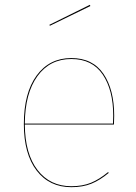

<svg xmlns="http://www.w3.org/2000/svg" viewBox="-20 -768 565 797"><path d="M453 -251H83Q84 -129 136 -62Q188 5 276 5Q323 5 358 -9.5Q393 -24 429 -54L431 -50Q395 -20 359.5 -5.5Q324 9 276 9Q185 9 132 -60Q79 -129 79 -253Q79 -382 132 -454.5Q185 -527 276 -527Q365 -527 409.5 -461.5Q454 -396 454 -288Q454 -265 453 -251ZM450 -288Q450 -394 406.5 -458.5Q363 -523 276 -523Q187 -523 135.5 -452Q84 -381 83 -255H449Q450 -268 450 -288ZM355 -743 187 -661 185 -665 353 -748Z"/></svg>

Font: FiraGO Four
Style: Regular
Weight: 100
Designer: bBox Type
Foundry: bBox Type GmbH
Version: Version 1.001